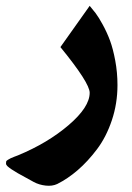

<svg xmlns="http://www.w3.org/2000/svg" viewBox="-45 -354 441 641"><path d="M254.4 -334.5Q264.2 -323.2 274.2 -310.1Q284.2 -296.9 298.1 -271.5Q312 -246.1 322.3 -218.5Q332.5 -190.9 339.8 -151.4Q347.2 -111.8 347.2 -69.8Q347.2 -8.3 328.4 47.6Q309.6 103.5 278.8 144.3Q248 185.1 214.6 213.9Q181.2 242.7 146 260.3Q129.4 268.1 107.4 265.6Q85.4 263.2 67.4 253.4L14.2 224.1Q1.5 216.8 -7.1 210.9Q-15.6 205.1 -20.3 200.7Q-24.9 196.3 -24.9 191.9Q-24.9 187.5 -24.4 185.1Q-23.9 182.6 -18.1 179.2Q-12.2 175.8 -9.3 174.3Q-6.3 172.9 2.9 169.2Q12.2 165.5 15.1 164.6Q114.3 123.5 184.3 63.5Q254.4 3.4 254.4 -44.4Q254.4 -77.1 156.7 -196.8Z"/></svg>

Font: Sahel FD-WOL
Style: Bold-FD-WOL
Weight: 700
Foundry: Saber Rastikerdar (saber.rastikerdar@gmail.com)
Version: Version 2.0.2